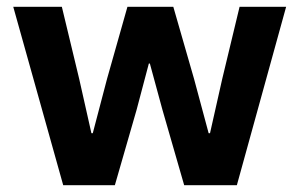

<svg xmlns="http://www.w3.org/2000/svg" viewBox="-20 -545 881 565"><path d="M166 0 19 -525H162L213 -313L249 -153H253L295 -313L355 -525H490L551 -313L594 -153H598L634 -313L685 -525H822L677 0H522L458 -222L421 -358H418L382 -222L318 0Z"/></svg>

Font: IBM Plex Sans
Style: Bold
Weight: 700
Designer: Mike Abbink, Paul van der Laan, Pieter van Rosmalen
Foundry: Bold Monday
Version: Version 3.201